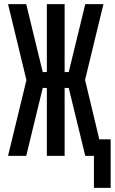

<svg xmlns="http://www.w3.org/2000/svg" viewBox="-20 -755 556 930"><path d="M435 155V0H393L313 -329H293V0H207V-329H187L107 0H19L108 -367L19 -735H107L187 -406H207V-735H293V-406H313L393 -735H481L392 -368L461 -80H516V155Z"/></svg>

Font: Iosevka SS10 Medium
Style: Regular
Weight: 500
Monospace: yes
Designer: Belleve Invis
Foundry: Belleve Invis
Version: Version 28.0.6; ttfautohint (v1.8.4)